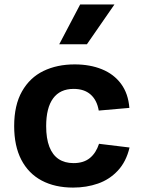

<svg xmlns="http://www.w3.org/2000/svg" viewBox="-20 -838 660 870"><path d="M311.1 12Q228.9 12 168.9 -19.9Q108.9 -51.8 76.5 -114.2Q44.2 -176.6 44.2 -266.6Q44.2 -361.6 79.7 -424Q115.2 -486.5 176.8 -516.3Q238.4 -546.2 318.3 -546.2Q387.6 -546.2 441.7 -524.2Q495.8 -502.3 528.5 -458.2Q561.2 -414 566.2 -349.1L427.4 -337Q419.6 -383.9 390.7 -409.6Q361.8 -435.2 313.6 -435.2Q252.2 -435.2 220.7 -392.3Q189.2 -349.4 189.2 -266.6Q189.2 -210.5 203.6 -173.1Q218 -135.8 245.7 -117.3Q273.4 -98.9 313.2 -98.9Q359.1 -98.9 387.2 -121.9Q415.2 -144.8 428.7 -186.4L567 -169.6Q551.9 -105.5 514 -64.9Q476.1 -24.3 423.9 -6.2Q371.8 12 311.1 12ZM373.8 -637.4 498.6 -817.7H343.2L248.4 -637.4Z"/></svg>

Font: Monaspace Neon Var ExtraLight
Style: Regular
Weight: 200
Designer: Riley Cran and the Lettermatic Team
Version: Version 1.200 (Monaspace Neon Var)